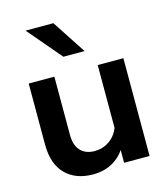

<svg xmlns="http://www.w3.org/2000/svg" viewBox="-115 -850 828 954"><g transform="rotate(-15 299.0 -372.5)"><path d="M540 0H409V-96L408 -124V-503H540ZM415 -210 442 -192Q444 -130 419.5 -83.5Q395 -37 350.5 -10.5Q306 16 246 16Q157 16 105 -36.5Q53 -89 53 -189V-503H185V-203Q185 -149 211.5 -121.5Q238 -94 284 -94Q317 -94 345 -108.5Q373 -123 392 -149.5Q411 -176 415 -210ZM254 -587 106 -761H249L363 -587Z"/></g></svg>

Font: Wix Madefor Display
Style: Bold
Weight: 700
Designer: Dalton Maag Ltd
Foundry: Dalton Maag Ltd
Version: Version 3.100